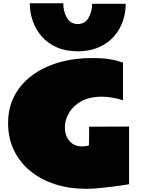

<svg xmlns="http://www.w3.org/2000/svg" viewBox="-20 -1166 882 1205"><path d="M790 -9.8Q790 -9.8 762.5 -5.4Q734.9 -1 692.4 4.6Q649.9 10.3 603.5 14.6Q557.1 19 519 19Q414.6 19 325.4 -9.8Q236.3 -38.6 170.2 -92.8Q104 -147 67.4 -223.1Q30.8 -299.3 30.8 -394Q30.8 -488.8 70.3 -564.2Q109.9 -639.6 181.2 -692.6Q252.4 -745.6 348.9 -773.7Q445.3 -801.8 559.1 -801.8Q623.5 -801.8 666 -794.7Q708.5 -787.6 729.7 -780.3Q751 -772.9 752 -772.9V-537.1Q680.2 -559.1 619.1 -559.1Q541 -559.1 489.5 -530Q438 -501 412.6 -456.8Q387.2 -412.6 387.2 -367.2Q387.2 -314.5 416.3 -280.8Q445.3 -247.1 496.1 -247.1Q507.3 -247.1 518.6 -248.8Q529.8 -250.5 538.1 -253.9Q539.1 -272 539.1 -300.5Q539.1 -329.1 539.1 -371.1Q632.8 -371.1 684.3 -371.3Q735.8 -371.6 758.3 -371.6Q780.8 -371.6 785.4 -371.8Q790 -372.1 790 -372.1ZM769 -1142.1Q769 -1084.5 750.2 -1031Q731.4 -977.5 693.6 -935.5Q655.8 -893.6 599.4 -868.9Q543 -844.2 467.8 -844.2Q392.6 -844.2 336.2 -869.1Q279.8 -894 242.2 -936.8Q204.6 -979.5 185.8 -1033.4Q167 -1087.4 167 -1145.5H377Q377 -1093.8 400.1 -1054.4Q423.3 -1015.1 467.8 -1015.1Q512.7 -1015.1 535.4 -1053.5Q558.1 -1091.8 558.1 -1142.1Z"/></svg>

Font: Rammetto One
Style: Regular
Weight: 400
Designer: Vernon Adams
Foundry: Vernon Adams
Version: Version 1.100; ttfautohint (v1.8.4.7-5d5b)